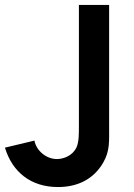

<svg xmlns="http://www.w3.org/2000/svg" viewBox="-20 -740 540 775"><path d="M214 15C291 15 357 -15 396.5 -83.5C424 -131 420.5 -168.5 420.5 -235.5V-720H298.5V-235.5C298.5 -196 298.5 -167 289 -145.5C273.5 -112 237.5 -98 209.5 -98C167 -98 126.5 -131.5 119 -172.5L0 -144C29 -47 103.5 15 214 15Z"/></svg>

Font: Eudonet
Style: Bold
Weight: 700
Designer: Mikhail Sharanda
Foundry: Mikhail Sharanda
Version: Version 4.503;Glyphs 3.1.2 (3151)